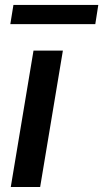

<svg xmlns="http://www.w3.org/2000/svg" viewBox="-20 -748 413 768"><path d="M23.1 0H140.6L231.5 -545.5H114ZM21.3 -651.6H361.2L373.2 -728.3H33.7Z"/></svg>

Font: Magic Ui Pro Semi Bold
Style: Italic
Weight: 600
Italic angle: -9.39999°
Designer: Stefan Endress, Andreas Faust
Version: Version 1.000;FEAKit 1.0